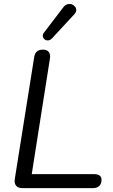

<svg xmlns="http://www.w3.org/2000/svg" viewBox="-20 -967 583 987"><path d="M459.2 0H94.7Q72.9 0 62.9 -12.1Q53 -24.3 55.9 -46.1L155.8 -673.6Q161.6 -711.9 200.4 -711.9Q221.3 -711.9 230.7 -699.8Q240.1 -687.7 236.7 -666.3L143.2 -71.9H463.5Q482 -71.9 492 -64.6Q501.9 -57.4 501.9 -43.3Q501.9 -21.8 490 -10.9Q478 0 459.2 0ZM361 -892.5 247 -769.4Q237.7 -760.1 227.4 -759.4Q217.2 -758.6 209.6 -764.4Q202 -770.3 200.3 -779.8Q198.6 -789.3 205.9 -799.1L305.2 -929.1Q314.5 -941.8 326.5 -945Q338.5 -948.2 348.8 -944.8Q359 -941.3 365.6 -933.1Q372.3 -924.8 372 -914.3Q371.8 -903.8 361 -892.5Z"/></svg>

Font: Nunito Variable Extra Light
Style: Italic
Weight: 200
Italic angle: -9°
Designer: Vernon Adams
Foundry: Vernon Adams
Version: Version 3.602